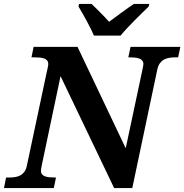

<svg xmlns="http://www.w3.org/2000/svg" viewBox="-43 -951 932 971"><path d="M534.2 0 263.2 -565.9 168.9 -118.2Q166.5 -106.9 165.3 -98.9Q164.1 -90.8 164.1 -86.9Q164.1 -76.2 169.4 -69.6Q174.8 -63 184.6 -59.3Q194.3 -55.7 207.8 -54.4Q221.2 -53.2 236.8 -53.2H240.2L229 0H-22.9L-12.2 -53.2H1Q16.6 -53.2 31.5 -55.2Q46.4 -57.1 58.6 -63.5Q70.8 -69.8 79.8 -81.5Q88.9 -93.3 92.8 -112.8L194.8 -592.8Q201.2 -618.7 201.2 -627Q201.2 -637.7 195.8 -644.5Q190.4 -651.4 180.9 -655Q171.4 -658.7 158 -659.9Q144.5 -661.1 128.9 -661.1H116.2L127 -713.9H349.1L592.8 -201.2L676.8 -596.2Q682.1 -619.1 682.1 -627Q682.1 -637.7 676.5 -644.5Q670.9 -651.4 661.1 -655Q651.4 -658.7 637.9 -659.9Q624.5 -661.1 608.9 -661.1H606L617.2 -713.9H869.1L857.9 -661.1H845.2Q829.6 -661.1 814.7 -658.9Q799.8 -656.7 787.6 -650.4Q775.4 -644 766.4 -632.3Q757.3 -620.6 752.9 -601.1L626 0ZM709 -918Q694.3 -903.8 675.5 -885.5Q656.7 -867.2 637.5 -847.7Q618.2 -828.1 599.6 -808.3Q581.1 -788.6 566.9 -771H432.1Q425.8 -786.1 416 -805.7Q406.2 -825.2 395.3 -845.5Q384.3 -865.7 373.5 -884.8Q362.8 -903.8 354 -918L356.9 -931.2H419.9Q428.7 -922.9 440.2 -911.6Q451.7 -900.4 463.9 -887.9Q476.1 -875.5 488 -863.3Q500 -851.1 508.8 -840.8Q522.5 -851.1 539.1 -863.3Q555.7 -875.5 572.5 -887.9Q589.4 -900.4 605.5 -911.6Q621.6 -922.9 633.8 -931.2H711.9Z"/></svg>

Font: Droid Serif
Style: Bold Italic
Weight: 700
Italic angle: -12°
Designer: Monotype Design team
Foundry: Monotype Imaging Inc.
Version: Version 1.03